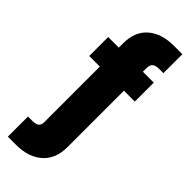

<svg xmlns="http://www.w3.org/2000/svg" viewBox="-290 -724 941 941"><g transform="rotate(45 180.5 -253.0)"><path d="M18 -368.5V-500H91.5V-530Q91.5 -611.5 141.5 -654.5Q191.5 -697.5 276.5 -697.5H334.5V-566H303Q280.5 -566 269.5 -556.5Q258.5 -547 258.5 -523.5V-500H334V-368.5H258.5V22.5Q258.5 104.5 208 148.8Q157.5 193 72.5 193H15.5V53.5H46.5Q69.5 53.5 80.5 45.2Q91.5 37 91.5 16.5V-368.5Z"/></g></svg>

Font: Overused Grotesk ExtraBold
Style: Regular
Weight: 800
Version: Version 0.004